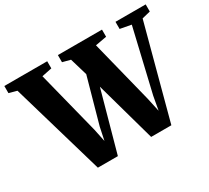

<svg xmlns="http://www.w3.org/2000/svg" viewBox="-165 -979 1320 1214"><g transform="rotate(-30 495.0 -371.5)"><path d="M-21 -691V-743H292V-691L218.5 -676L334 -219L353.5 -125.5L373 -219L465 -549L427.5 -676L370 -691V-743H692V-691L609.5 -676L724 -219L745.5 -119.5L763.5 -219L871 -676L790.5 -691V-743H1011V-691L950 -676L769.5 0H622L500 -437L379 0H233L36 -675.5Z"/></g></svg>

Font: Merriweather 60pt Black
Style: Regular
Weight: 900
Version: Version 2.100